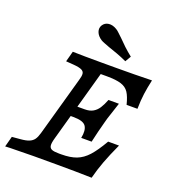

<svg xmlns="http://www.w3.org/2000/svg" viewBox="-140 -871 879 978"><g transform="rotate(20 300.0 -382.5)"><path d="M52.4 -0.8Q25 -0.8 -0.8 0.8L14.5 -56.5L59.7 -60.5Q89.5 -62.9 106 -69.8Q122.6 -76.6 131.9 -89.5Q141.1 -102.4 147.6 -125.8L237.1 -445.2Q244.4 -468.5 243.1 -481.5Q241.9 -494.4 228.6 -500.8Q215.3 -507.3 185.5 -509.7L142.7 -512.9L158.1 -570.2Q219.4 -568.5 305.6 -568.5H310.5H392.7Q496.8 -568.5 587.1 -571Q577.4 -527.4 572.6 -492.3Q567.7 -457.3 566.9 -409.7H508.1Q497.6 -451.6 483.5 -473Q469.4 -494.4 441.9 -503.2Q414.5 -512.1 363.7 -512.1H330.6L222.6 -125Q214.5 -96.8 216.1 -83.1Q217.7 -69.4 229.8 -64.1Q241.9 -58.9 269.4 -58.9H281.5Q330.6 -58.9 363.3 -71.4Q396 -83.9 423.4 -114.1Q450.8 -144.4 483.9 -201.6H542.7Q514.5 -140.3 497.2 -94Q479.8 -47.6 467.7 0Q375.8 -2.4 275 -2.4H149.2H152.4Q116.9 -2.4 52.4 -0.8ZM251.6 -315.3H407.3L391.1 -258.9H235.5ZM275 -258.9 315.3 -315.3Q341.9 -315.3 359.7 -325.4Q377.4 -335.5 389.5 -354Q401.6 -372.6 412.9 -401.6H469.4Q453.2 -354 439.5 -310.5L433.1 -287.1Q418.5 -233.9 404.8 -172.6H348.4Q357.3 -216.1 342.7 -237.5Q328.2 -258.9 275 -258.9ZM323.4 -655.6Q308.9 -661.3 296 -666.1Q283.1 -671 276.6 -675Q254 -689.5 246.8 -709.3Q239.5 -729 250 -746Q261.3 -763.7 282.3 -766.1Q303.2 -768.5 325.8 -754.8Q333.1 -750.8 343.5 -740.7Q354 -730.6 366.1 -719.4Q382.3 -702.4 401.2 -684.7Q420.2 -666.9 444.4 -647.6L425.8 -616.1Q398.4 -629 371.8 -638.7Q345.2 -648.4 323.4 -655.6Z"/></g></svg>

Font: Playfair Micro SmCond SmLight
Style: Italic
Weight: 360
Width: 4
Italic angle: -15.6°
Designer: Claus Eggers Sørensen
Foundry: Claus Eggers Sørensen
Version: Version 2.203;Glyphs 3.3 (3326)